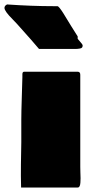

<svg xmlns="http://www.w3.org/2000/svg" viewBox="-69 -836 418 868"><path d="M-48.8 -800.3Q-48.8 -810.1 -37.1 -815.9Q75.2 -808.1 171.9 -808.1H191.4Q197.8 -806.6 216.8 -776.9Q254.9 -713.9 282.2 -671.4V-660.6Q284.7 -657.2 290.8 -650.4Q296.9 -643.6 300.8 -638.4Q304.7 -633.3 304.7 -630.4Q304.7 -624.5 302 -621.1Q299.3 -617.7 291.7 -616.5Q284.2 -615.2 280.5 -615Q276.9 -614.7 265.6 -614.7H107.4Q84 -643.1 7.8 -728L-12.7 -749.5Q-48.8 -785.6 -48.8 -800.3ZM25.4 -41Q24.9 -67.9 27.3 -193.4V-294.9Q27.3 -329.1 29.5 -395.5Q31.7 -461.9 32.2 -487.3V-500Q32.2 -511.7 40 -511.7H282.2Q293.9 -511.7 293.9 -498V-82Q293.9 -73.2 294.4 -56.6Q294.9 -40 295.2 -30.3Q295.4 -20.5 294.4 -9.5Q293.5 1.5 290.5 6.6Q287.6 11.7 282.2 11.7H26.4Q26.4 4.4 25.9 -14.6Q25.4 -33.7 25.4 -41Z"/></svg>

Font: Bowlby One SC
Style: Regular
Weight: 400
Width: 1
Version: Version 1.2